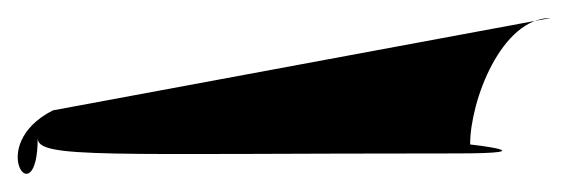

<svg xmlns="http://www.w3.org/2000/svg" viewBox="-59 -123 634 214"><path d="M0 0C-77 39 -17 119 -17 31C-17 54 58 48 449 48C555 48 465 38 465 38C465 -11 500 -103 555 -103Z"/></svg>

Font: Proton
Style: LitIt
Weight: 500
Version: Version 1.017